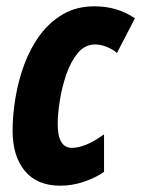

<svg xmlns="http://www.w3.org/2000/svg" viewBox="-20 -579 448 609"><path d="M171 10Q98 10 59 -36.5Q20 -83 20 -165Q20 -214 29 -268.5Q38 -323 57 -374.5Q76 -426 106.5 -467.5Q137 -509 180 -534Q223 -559 280 -559Q352 -559 408 -521L351 -411Q337 -423 318 -430.5Q299 -438 282 -438Q249 -438 226.5 -410.5Q204 -383 190 -342Q176 -301 169.5 -258.5Q163 -216 163 -186Q163 -110 208 -110Q251 -110 310 -153V-34Q285 -16 247.5 -3Q210 10 171 10Z"/></svg>

Font: Noto Sans ExtraCondensed ExtraBold
Style: Italic
Weight: 800
Width: 2
Italic angle: -12°
Designer: Monotype Design Team
Foundry: Monotype Imaging Inc.
Version: Version 2.013; ttfautohint (v1.8.4.7-5d5b)